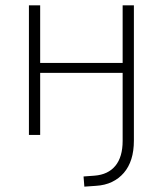

<svg xmlns="http://www.w3.org/2000/svg" viewBox="-20 -504 608 717"><path d="M295 193 292 155 333 152Q384 148 411 115Q438 82 438 22V-232H130V0H88V-484H130V-269H438V-484H480V21Q480 60 470.5 90Q461 120 442.5 141.5Q424 163 398 175.5Q372 188 338 190Z"/></svg>

Font: Nunito Sans 12pt ExtraLight
Style: Regular
Weight: 200
Designer: Vernon Adams
Foundry: Vernon Adams
Version: Version 3.101;gftools[0.9.27]